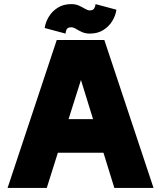

<svg xmlns="http://www.w3.org/2000/svg" viewBox="-20 -918 787 938"><path d="M538.6 0 485.4 -171.9H262.7L208.5 0H17.1L257.3 -722.7H489.7L730 0ZM375.5 -527.3 314.9 -335.9H434.6ZM300.3 -753.9 198.2 -781.2Q202.6 -810.1 218.8 -836.7Q234.9 -863.3 262.5 -880.6Q290 -897.9 328.1 -897.9Q350.1 -897.9 366.7 -890.1Q383.3 -882.3 396 -874.8Q408.7 -867.2 418.9 -867.2Q435.5 -867.2 441.2 -878.7Q446.8 -890.1 446.8 -897.9L548.8 -870.6Q544.9 -842.3 528.6 -815.4Q512.2 -788.6 484.6 -771.2Q457 -753.9 418.9 -753.9Q397 -753.9 380.4 -761.5Q363.8 -769 351.1 -776.9Q338.4 -784.7 328.1 -784.7Q309.6 -784.7 304.9 -773.2Q300.3 -761.7 300.3 -753.9Z"/></svg>

Font: Giphurs Black
Style: Regular
Weight: 900
Version: Version 0.920; ttfautohint (v1.8.4.7-5d5b)